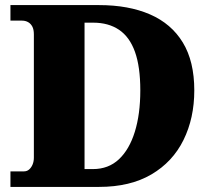

<svg xmlns="http://www.w3.org/2000/svg" viewBox="-20 -734 836 754"><path d="M21 0V-61H74Q86 -61 94.5 -68.5Q103 -76 108 -88Q113 -100 113 -115V-599Q113 -618 107 -629.5Q101 -641 90.5 -647Q80 -653 66 -653H21V-714H369Q485 -714 569 -677.5Q653 -641 698 -567Q743 -493 743 -379Q743 -270 700.5 -184Q658 -98 574.5 -49Q491 0 369 0ZM345 -70Q406 -70 447 -108.5Q488 -147 509.5 -216.5Q531 -286 531 -379Q531 -472 510 -530.5Q489 -589 447.5 -617Q406 -645 346 -645H312V-70Z"/></svg>

Font: Noto Serif Kannada Black
Style: Regular
Weight: 900
Version: Version 2.003